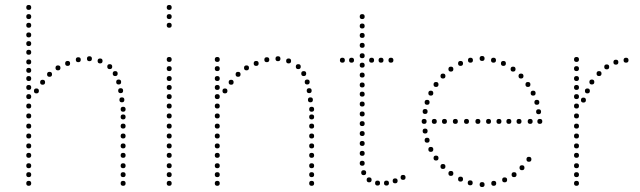

<svg xmlns="http://www.w3.org/2000/svg" viewBox="-20 -750 2584 775"><path d="M96 -231Q86 -231 86 -241Q86 -251 96 -251Q106 -251 106 -241Q106 -231 96 -231ZM96 -191Q86 -191 86 -201Q86 -211 96 -211Q106 -211 106 -201Q106 -191 96 -191ZM96 -151Q86 -151 86 -161Q86 -171 96 -171Q106 -171 106 -161Q106 -151 96 -151ZM96 -113Q86 -113 86 -123Q86 -133 96 -133Q106 -133 106 -123Q106 -113 96 -113ZM96 -71Q86 -71 86 -81Q86 -91 96 -91Q106 -91 106 -81Q106 -71 96 -71ZM96 -35Q86 -35 86 -45Q86 -55 96 -55Q106 -55 106 -45Q106 -35 96 -35ZM96 0Q86 0 86 -10Q86 -20 96 -20Q106 -20 106 -10Q106 0 96 0ZM96 -490Q86 -490 86 -500Q86 -510 96 -510Q106 -510 106 -500Q106 -490 96 -490ZM96 -387Q86 -387 86 -397Q86 -407 96 -407Q106 -407 106 -397Q106 -387 96 -387ZM96 -350Q86 -350 86 -360Q86 -370 96 -370Q106 -370 106 -360Q106 -350 96 -350ZM96 -312Q86 -312 86 -322Q86 -332 96 -332Q106 -332 106 -322Q106 -312 96 -312ZM96 -272Q86 -272 86 -282Q86 -292 96 -292Q106 -292 106 -282Q106 -272 96 -272ZM96 -423Q86 -423 86 -433Q86 -443 96 -443Q106 -443 106 -433Q106 -423 96 -423ZM96 -456Q86 -456 86 -466Q86 -476 96 -476Q106 -476 106 -466Q106 -456 96 -456ZM477 -231Q467 -231 467 -241Q467 -251 477 -251Q487 -251 487 -241Q487 -231 477 -231ZM477 -191Q467 -191 467 -201Q467 -211 477 -211Q487 -211 487 -201Q487 -191 477 -191ZM477 -151Q467 -151 467 -161Q467 -171 477 -171Q487 -171 487 -161Q487 -151 477 -151ZM477 -113Q467 -113 467 -123Q467 -133 477 -133Q487 -133 487 -123Q487 -113 477 -113ZM477 -71Q467 -71 467 -81Q467 -91 477 -91Q487 -91 487 -81Q487 -71 477 -71ZM477 -35Q467 -35 467 -45Q467 -55 477 -55Q487 -55 487 -45Q487 -35 477 -35ZM477 0Q467 0 467 -10Q467 -20 477 -20Q487 -20 487 -10Q487 0 477 0ZM296 -499Q286 -499 286 -509Q286 -519 296 -519Q306 -519 306 -509Q306 -499 296 -499ZM341 -503Q331 -503 331 -513Q331 -523 341 -523Q351 -523 351 -513Q351 -503 341 -503ZM384 -494Q374 -494 374 -504Q374 -514 384 -514Q394 -514 394 -504Q394 -494 384 -494ZM423 -471Q413 -471 413 -481Q413 -491 423 -491Q433 -491 433 -481Q433 -471 423 -471ZM445 -443Q435 -443 435 -453Q435 -463 445 -463Q455 -463 455 -453Q455 -443 445 -443ZM467 -374Q457 -374 457 -384Q457 -394 467 -394Q477 -394 477 -384Q477 -374 467 -374ZM472 -337Q462 -337 462 -347Q462 -357 472 -357Q482 -357 482 -347Q482 -337 472 -337ZM459 -409Q449 -409 449 -419Q449 -429 459 -429Q469 -429 469 -419Q469 -409 459 -409ZM477 -299Q467 -299 467 -309Q467 -319 477 -319Q487 -319 487 -309Q487 -299 477 -299ZM253 -484Q243 -484 243 -494Q243 -504 253 -504Q263 -504 263 -494Q263 -484 253 -484ZM477 -268Q467 -268 467 -278Q467 -288 477 -288Q487 -288 487 -278Q487 -268 477 -268ZM214 -466Q204 -466 204 -476Q204 -486 214 -486Q224 -486 224 -476Q224 -466 214 -466ZM180 -440Q170 -440 170 -450Q170 -460 180 -460Q190 -460 190 -450Q190 -440 180 -440ZM152 -408Q142 -408 142 -418Q142 -428 152 -428Q162 -428 162 -418Q162 -408 152 -408ZM127 -373Q117 -373 117 -383Q117 -393 127 -393Q137 -393 137 -383Q137 -373 127 -373ZM96 -564Q86 -564 86 -574Q86 -584 96 -584Q106 -584 106 -574Q106 -564 96 -564ZM96 -529Q86 -529 86 -539Q86 -549 96 -549Q106 -549 106 -539Q106 -529 96 -529ZM96 -710Q86 -710 86 -720Q86 -730 96 -730Q106 -730 106 -720Q106 -710 96 -710ZM96 -673Q86 -673 86 -683Q86 -693 96 -693Q106 -693 106 -683Q106 -673 96 -673ZM96 -638Q86 -638 86 -648Q86 -658 96 -658Q106 -658 106 -648Q106 -638 96 -638ZM96 -599Q86 -599 86 -609Q86 -619 96 -619Q106 -619 106 -609Q106 -599 96 -599Z M663 -231Q653 -231 653 -241Q653 -251 663 -251Q673 -251 673 -241Q673 -231 663 -231ZM663 -191Q653 -191 653 -201Q653 -211 663 -211Q673 -211 673 -201Q673 -191 663 -191ZM663 -151Q653 -151 653 -161Q653 -171 663 -171Q673 -171 673 -161Q673 -151 663 -151ZM663 -113Q653 -113 653 -123Q653 -133 663 -133Q673 -133 673 -123Q673 -113 663 -113ZM663 -71Q653 -71 653 -81Q653 -91 663 -91Q673 -91 673 -81Q673 -71 663 -71ZM663 -35Q653 -35 653 -45Q653 -55 663 -55Q673 -55 673 -45Q673 -35 663 -35ZM663 0Q653 0 653 -10Q653 -20 663 -20Q673 -20 673 -10Q673 0 663 0ZM663 -500Q653 -500 653 -510Q653 -520 663 -520Q673 -520 673 -510Q673 -500 663 -500ZM663 -387Q653 -387 653 -397Q653 -407 663 -407Q673 -407 673 -397Q673 -387 663 -387ZM663 -350Q653 -350 653 -360Q653 -370 663 -370Q673 -370 673 -360Q673 -350 663 -350ZM663 -312Q653 -312 653 -322Q653 -332 663 -332Q673 -332 673 -322Q673 -312 663 -312ZM663 -272Q653 -272 653 -282Q653 -292 663 -292Q673 -292 673 -282Q673 -272 663 -272ZM663 -423Q653 -423 653 -433Q653 -443 663 -443Q673 -443 673 -433Q673 -423 663 -423ZM663 -463Q653 -463 653 -473Q653 -483 663 -483Q673 -483 673 -473Q673 -463 663 -463ZM663 -710Q653 -710 653 -720Q653 -730 663 -730Q673 -730 673 -720Q673 -710 663 -710ZM663 -638Q653 -638 653 -648Q653 -658 663 -658Q673 -658 673 -648Q673 -638 663 -638ZM663 -673Q653 -673 653 -683Q653 -693 663 -693Q673 -693 673 -683Q673 -673 663 -673Z M857 -231Q847 -231 847 -241Q847 -251 857 -251Q867 -251 867 -241Q867 -231 857 -231ZM857 -191Q847 -191 847 -201Q847 -211 857 -211Q867 -211 867 -201Q867 -191 857 -191ZM857 -151Q847 -151 847 -161Q847 -171 857 -171Q867 -171 867 -161Q867 -151 857 -151ZM857 -113Q847 -113 847 -123Q847 -133 857 -133Q867 -133 867 -123Q867 -113 857 -113ZM857 -71Q847 -71 847 -81Q847 -91 857 -91Q867 -91 867 -81Q867 -71 857 -71ZM857 -35Q847 -35 847 -45Q847 -55 857 -55Q867 -55 867 -45Q867 -35 857 -35ZM857 0Q847 0 847 -10Q847 -20 857 -20Q867 -20 867 -10Q867 0 857 0ZM857 -500Q847 -500 847 -510Q847 -520 857 -520Q867 -520 867 -510Q867 -500 857 -500ZM857 -387Q847 -387 847 -397Q847 -407 857 -407Q867 -407 867 -397Q867 -387 857 -387ZM857 -350Q847 -350 847 -360Q847 -370 857 -370Q867 -370 867 -360Q867 -350 857 -350ZM857 -312Q847 -312 847 -322Q847 -332 857 -332Q867 -332 867 -322Q867 -312 857 -312ZM857 -272Q847 -272 847 -282Q847 -292 857 -292Q867 -292 867 -282Q867 -272 857 -272ZM857 -423Q847 -423 847 -433Q847 -443 857 -443Q867 -443 867 -433Q867 -423 857 -423ZM857 -463Q847 -463 847 -473Q847 -483 857 -483Q867 -483 867 -473Q867 -463 857 -463ZM1238 -231Q1228 -231 1228 -241Q1228 -251 1238 -251Q1248 -251 1248 -241Q1248 -231 1238 -231ZM1238 -191Q1228 -191 1228 -201Q1228 -211 1238 -211Q1248 -211 1248 -201Q1248 -191 1238 -191ZM1238 -151Q1228 -151 1228 -161Q1228 -171 1238 -171Q1248 -171 1248 -161Q1248 -151 1238 -151ZM1238 -113Q1228 -113 1228 -123Q1228 -133 1238 -133Q1248 -133 1248 -123Q1248 -113 1238 -113ZM1238 -71Q1228 -71 1228 -81Q1228 -91 1238 -91Q1248 -91 1248 -81Q1248 -71 1238 -71ZM1238 -35Q1228 -35 1228 -45Q1228 -55 1238 -55Q1248 -55 1248 -45Q1248 -35 1238 -35ZM1238 0Q1228 0 1228 -10Q1228 -20 1238 -20Q1248 -20 1248 -10Q1248 0 1238 0ZM1057 -499Q1047 -499 1047 -509Q1047 -519 1057 -519Q1067 -519 1067 -509Q1067 -499 1057 -499ZM1102 -503Q1092 -503 1092 -513Q1092 -523 1102 -523Q1112 -523 1112 -513Q1112 -503 1102 -503ZM1145 -494Q1135 -494 1135 -504Q1135 -514 1145 -514Q1155 -514 1155 -504Q1155 -494 1145 -494ZM1184 -471Q1174 -471 1174 -481Q1174 -491 1184 -491Q1194 -491 1194 -481Q1194 -471 1184 -471ZM1206 -443Q1196 -443 1196 -453Q1196 -463 1206 -463Q1216 -463 1216 -453Q1216 -443 1206 -443ZM1228 -374Q1218 -374 1218 -384Q1218 -394 1228 -394Q1238 -394 1238 -384Q1238 -374 1228 -374ZM1233 -337Q1223 -337 1223 -347Q1223 -357 1233 -357Q1243 -357 1243 -347Q1243 -337 1233 -337ZM1220 -409Q1210 -409 1210 -419Q1210 -429 1220 -429Q1230 -429 1230 -419Q1230 -409 1220 -409ZM1238 -299Q1228 -299 1228 -309Q1228 -319 1238 -319Q1248 -319 1248 -309Q1248 -299 1238 -299ZM1014 -484Q1004 -484 1004 -494Q1004 -504 1014 -504Q1024 -504 1024 -494Q1024 -484 1014 -484ZM1238 -268Q1228 -268 1228 -278Q1228 -288 1238 -288Q1248 -288 1248 -278Q1248 -268 1238 -268ZM975 -466Q965 -466 965 -476Q965 -486 975 -486Q985 -486 985 -476Q985 -466 975 -466ZM941 -440Q931 -440 931 -450Q931 -460 941 -460Q951 -460 951 -450Q951 -440 941 -440ZM913 -408Q903 -408 903 -418Q903 -428 913 -428Q923 -428 923 -418Q923 -408 913 -408ZM888 -373Q878 -373 878 -383Q878 -393 888 -393Q898 -393 898 -383Q898 -373 888 -373Z M1575 -10Q1565 -10 1565 -20Q1565 -30 1575 -30Q1585 -30 1585 -20Q1585 -10 1575 -10ZM1442 -241Q1432 -241 1432 -251Q1432 -261 1442 -261Q1452 -261 1452 -251Q1452 -241 1442 -241ZM1442 -201Q1432 -201 1432 -211Q1432 -221 1442 -221Q1452 -221 1452 -211Q1452 -201 1442 -201ZM1442 -161Q1432 -161 1432 -171Q1432 -181 1442 -181Q1452 -181 1452 -171Q1452 -161 1442 -161ZM1442 -121Q1432 -121 1432 -131Q1432 -141 1442 -141Q1452 -141 1452 -131Q1452 -121 1442 -121ZM1442 -81Q1432 -81 1432 -91Q1432 -101 1442 -101Q1452 -101 1452 -91Q1452 -81 1442 -81ZM1448 -43Q1438 -43 1438 -53Q1438 -63 1448 -63Q1458 -63 1458 -53Q1458 -43 1448 -43ZM1470 -14Q1460 -14 1460 -24Q1460 -34 1470 -34Q1480 -34 1480 -24Q1480 -14 1470 -14ZM1442 -557Q1432 -557 1432 -567Q1432 -577 1442 -577Q1452 -577 1452 -567Q1452 -557 1442 -557ZM1442 -515Q1432 -515 1432 -525Q1432 -535 1442 -535Q1452 -535 1452 -525Q1452 -515 1442 -515ZM1442 -477Q1432 -477 1432 -487Q1432 -497 1442 -497Q1452 -497 1452 -487Q1452 -477 1442 -477ZM1442 -397Q1432 -397 1432 -407Q1432 -417 1442 -417Q1452 -417 1452 -407Q1452 -397 1442 -397ZM1442 -360Q1432 -360 1432 -370Q1432 -380 1442 -380Q1452 -380 1452 -370Q1452 -360 1442 -360ZM1442 -320Q1432 -320 1432 -330Q1432 -340 1442 -340Q1452 -340 1452 -330Q1452 -320 1442 -320ZM1442 -280Q1432 -280 1432 -290Q1432 -300 1442 -300Q1452 -300 1452 -290Q1452 -280 1442 -280ZM1442 -673Q1432 -673 1432 -683Q1432 -693 1442 -693Q1452 -693 1452 -683Q1452 -673 1442 -673ZM1442 -635Q1432 -635 1432 -645Q1432 -655 1442 -655Q1452 -655 1452 -645Q1452 -635 1442 -635ZM1442 -597Q1432 -597 1432 -607Q1432 -617 1442 -617Q1452 -617 1452 -607Q1452 -597 1442 -597ZM1442 -437Q1432 -437 1432 -447Q1432 -457 1442 -457Q1452 -457 1452 -447Q1452 -437 1442 -437ZM1504 -1Q1494 -1 1494 -11Q1494 -21 1504 -21Q1514 -21 1514 -11Q1514 -1 1504 -1ZM1540 -1Q1530 -1 1530 -11Q1530 -21 1540 -21Q1550 -21 1550 -11Q1550 -1 1540 -1ZM1607 -24Q1597 -24 1597 -34Q1597 -44 1607 -44Q1617 -44 1617 -34Q1617 -24 1607 -24ZM1399 -497Q1389 -497 1389 -507Q1389 -517 1399 -517Q1409 -517 1409 -507Q1409 -497 1399 -497ZM1362 -497Q1352 -497 1352 -507Q1352 -517 1362 -517Q1372 -517 1372 -507Q1372 -497 1362 -497ZM1480 -497Q1470 -497 1470 -507Q1470 -517 1480 -517Q1490 -517 1490 -507Q1490 -497 1480 -497ZM1518 -497Q1508 -497 1508 -507Q1508 -517 1518 -517Q1528 -517 1528 -507Q1528 -497 1518 -497ZM1558 -497Q1548 -497 1548 -507Q1548 -517 1558 -517Q1568 -517 1568 -507Q1568 -497 1558 -497Z M1926 -504Q1916 -504 1916 -514Q1916 -524 1926 -524Q1936 -524 1936 -514Q1936 -504 1926 -504ZM1972 -497Q1962 -497 1962 -507Q1962 -517 1972 -517Q1982 -517 1982 -507Q1982 -497 1972 -497ZM2012 -484Q2002 -484 2002 -494Q2002 -504 2012 -504Q2022 -504 2022 -494Q2022 -484 2012 -484ZM2051 -461Q2041 -461 2041 -471Q2041 -481 2051 -481Q2061 -481 2061 -471Q2061 -461 2051 -461ZM2083 -433Q2073 -433 2073 -443Q2073 -453 2083 -453Q2093 -453 2093 -443Q2093 -433 2083 -433ZM2132 -364Q2122 -364 2122 -374Q2122 -384 2132 -384Q2142 -384 2142 -374Q2142 -364 2132 -364ZM2147 -327Q2137 -327 2137 -337Q2137 -347 2147 -347Q2157 -347 2157 -337Q2157 -327 2147 -327ZM2159 -250Q2149 -250 2149 -260Q2149 -270 2159 -270Q2169 -270 2169 -260Q2169 -250 2159 -250ZM2111 -399Q2101 -399 2101 -409Q2101 -419 2111 -419Q2121 -419 2121 -409Q2121 -399 2111 -399ZM2154 -289Q2144 -289 2144 -299Q2144 -309 2154 -309Q2164 -309 2164 -299Q2164 -289 2154 -289ZM1879 -497Q1869 -497 1869 -507Q1869 -517 1879 -517Q1889 -517 1889 -507Q1889 -497 1879 -497ZM1839 -484Q1829 -484 1829 -494Q1829 -504 1839 -504Q1849 -504 1849 -494Q1849 -484 1839 -484ZM1800 -461Q1790 -461 1790 -471Q1790 -481 1800 -481Q1810 -481 1810 -471Q1810 -461 1800 -461ZM1768 -433Q1758 -433 1758 -443Q1758 -453 1768 -453Q1778 -453 1778 -443Q1778 -433 1768 -433ZM1719 -364Q1709 -364 1709 -374Q1709 -384 1719 -384Q1729 -384 1729 -374Q1729 -364 1719 -364ZM1704 -327Q1694 -327 1694 -337Q1694 -347 1704 -347Q1714 -347 1714 -337Q1714 -327 1704 -327ZM1692 -250Q1682 -250 1682 -260Q1682 -270 1692 -270Q1702 -270 1702 -260Q1702 -250 1692 -250ZM1740 -399Q1730 -399 1730 -409Q1730 -419 1740 -419Q1750 -419 1750 -409Q1750 -399 1740 -399ZM1696 -290Q1686 -290 1686 -300Q1686 -310 1696 -310Q1706 -310 1706 -300Q1706 -290 1696 -290ZM1926 -15Q1936 -15 1936 -5Q1936 5 1926 5Q1916 5 1916 -5Q1916 -15 1926 -15ZM1973 -20Q1983 -20 1983 -10Q1983 0 1973 0Q1963 0 1963 -10Q1963 -20 1973 -20ZM2017 -34Q2027 -34 2027 -24Q2027 -14 2017 -14Q2007 -14 2007 -24Q2007 -34 2017 -34ZM2055 -55Q2065 -55 2065 -45Q2065 -35 2055 -35Q2045 -35 2045 -45Q2045 -55 2055 -55ZM2087 -83Q2097 -83 2097 -73Q2097 -63 2087 -63Q2077 -63 2077 -73Q2077 -83 2087 -83ZM2115 -117Q2125 -117 2125 -107Q2125 -97 2115 -97Q2105 -97 2105 -107Q2105 -117 2115 -117ZM1878 -22Q1888 -22 1888 -12Q1888 -2 1878 -2Q1868 -2 1868 -12Q1868 -22 1878 -22ZM1839 -37Q1849 -37 1849 -27Q1849 -17 1839 -17Q1829 -17 1829 -27Q1829 -37 1839 -37ZM1800 -60Q1810 -60 1810 -50Q1810 -40 1800 -40Q1790 -40 1790 -50Q1790 -60 1800 -60ZM1768 -88Q1778 -88 1778 -78Q1778 -68 1768 -68Q1758 -68 1758 -78Q1758 -88 1768 -88ZM1719 -157Q1729 -157 1729 -147Q1729 -137 1719 -137Q1709 -137 1709 -147Q1709 -157 1719 -157ZM1704 -194Q1714 -194 1714 -184Q1714 -174 1704 -174Q1694 -174 1694 -184Q1694 -194 1704 -194ZM1740 -122Q1750 -122 1750 -112Q1750 -102 1740 -102Q1730 -102 1730 -112Q1730 -122 1740 -122ZM1696 -231Q1706 -231 1706 -221Q1706 -211 1696 -211Q1686 -211 1686 -221Q1686 -231 1696 -231ZM2120 -250Q2110 -250 2110 -260Q2110 -270 2120 -270Q2130 -270 2130 -260Q2130 -250 2120 -250ZM2075 -250Q2065 -250 2065 -260Q2065 -270 2075 -270Q2085 -270 2085 -260Q2085 -250 2075 -250ZM2034 -250Q2024 -250 2024 -260Q2024 -270 2034 -270Q2044 -270 2044 -260Q2044 -250 2034 -250ZM1994 -250Q1984 -250 1984 -260Q1984 -270 1994 -270Q2004 -270 2004 -260Q2004 -250 1994 -250ZM1952 -250Q1942 -250 1942 -260Q1942 -270 1952 -270Q1962 -270 1962 -260Q1962 -250 1952 -250ZM1909 -250Q1899 -250 1899 -260Q1899 -270 1909 -270Q1919 -270 1919 -260Q1919 -250 1909 -250ZM1863 -250Q1853 -250 1853 -260Q1853 -270 1863 -270Q1873 -270 1873 -260Q1873 -250 1863 -250ZM1818 -250Q1808 -250 1808 -260Q1808 -270 1818 -270Q1828 -270 1828 -260Q1828 -250 1818 -250ZM1774 -250Q1764 -250 1764 -260Q1764 -270 1774 -270Q1784 -270 1784 -260Q1784 -250 1774 -250ZM1733 -250Q1723 -250 1723 -260Q1723 -270 1733 -270Q1743 -270 1743 -260Q1743 -250 1733 -250Z M2307 -231Q2297 -231 2297 -241Q2297 -251 2307 -251Q2317 -251 2317 -241Q2317 -231 2307 -231ZM2307 -191Q2297 -191 2297 -201Q2297 -211 2307 -211Q2317 -211 2317 -201Q2317 -191 2307 -191ZM2307 -151Q2297 -151 2297 -161Q2297 -171 2307 -171Q2317 -171 2317 -161Q2317 -151 2307 -151ZM2307 -113Q2297 -113 2297 -123Q2297 -133 2307 -133Q2317 -133 2317 -123Q2317 -113 2307 -113ZM2307 -71Q2297 -71 2297 -81Q2297 -91 2307 -91Q2317 -91 2317 -81Q2317 -71 2307 -71ZM2307 -35Q2297 -35 2297 -45Q2297 -55 2307 -55Q2317 -55 2317 -45Q2317 -35 2307 -35ZM2307 0Q2297 0 2297 -10Q2297 -20 2307 -20Q2317 -20 2317 -10Q2317 0 2307 0ZM2307 -500Q2297 -500 2297 -510Q2297 -520 2307 -520Q2317 -520 2317 -510Q2317 -500 2307 -500ZM2307 -387Q2297 -387 2297 -397Q2297 -407 2307 -407Q2317 -407 2317 -397Q2317 -387 2307 -387ZM2307 -350Q2297 -350 2297 -360Q2297 -370 2307 -370Q2317 -370 2317 -360Q2317 -350 2307 -350ZM2307 -312Q2297 -312 2297 -322Q2297 -332 2307 -332Q2317 -332 2317 -322Q2317 -312 2307 -312ZM2307 -272Q2297 -272 2297 -282Q2297 -292 2307 -292Q2317 -292 2317 -282Q2317 -272 2307 -272ZM2307 -423Q2297 -423 2297 -433Q2297 -443 2307 -443Q2317 -443 2317 -433Q2317 -423 2307 -423ZM2307 -463Q2297 -463 2297 -473Q2297 -483 2307 -483Q2317 -483 2317 -473Q2317 -463 2307 -463ZM2507 -497Q2497 -497 2497 -507Q2497 -517 2507 -517Q2517 -517 2517 -507Q2517 -497 2507 -497ZM2466 -489Q2456 -489 2456 -499Q2456 -509 2466 -509Q2476 -509 2476 -499Q2476 -489 2466 -489ZM2429 -470Q2419 -470 2419 -480Q2419 -490 2429 -490Q2439 -490 2439 -480Q2439 -470 2429 -470ZM2398 -443Q2388 -443 2388 -453Q2388 -463 2398 -463Q2408 -463 2408 -453Q2408 -443 2398 -443ZM2369 -409Q2359 -409 2359 -419Q2359 -429 2369 -429Q2379 -429 2379 -419Q2379 -409 2369 -409ZM2351 -373Q2341 -373 2341 -383Q2341 -393 2351 -393Q2361 -393 2361 -383Q2361 -373 2351 -373ZM2335 -336Q2325 -336 2325 -346Q2325 -356 2335 -356Q2345 -356 2345 -346Q2345 -336 2335 -336Z"/></svg>

Font: Raleway Dots
Style: Regular
Weight: 400
Designer: Matt McInerney, Pablo Impallari, Rodrigo Fuenzalida, Brenda Gallo
Foundry: Matt McInerney, Pablo Impallari, Rodrigo Fuenzalida, Brenda Gallo
Version: Version 1.000